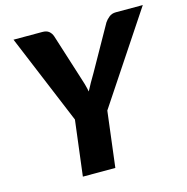

<svg xmlns="http://www.w3.org/2000/svg" viewBox="-107 -830 906 931"><g transform="rotate(-15 346.0 -364.0)"><path d="M393 -279 358.5 0H195.5L230 -277.5L42.5 -728.5H187.5Q208.5 -728.5 220.2 -718.8Q232 -709 237.5 -693L307.5 -472.5Q322.5 -429.5 330 -391.5Q339.5 -410.5 350.8 -430.2Q362 -450 375.5 -472.5L499.5 -693Q508 -706 522 -717.2Q536 -728.5 556.5 -728.5H691.5Z"/></g></svg>

Font: Lato Black
Style: Italic
Weight: 900
Italic angle: -7°
Designer: Lukasz Dziedzic
Foundry: tyPoland Lukasz Dziedzic
Version: Version 2.007; 2014-02-27